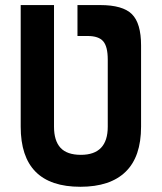

<svg xmlns="http://www.w3.org/2000/svg" viewBox="-20 -713 626 743"><path d="M279.8 -693.4H367.7Q455.1 -693.4 490.5 -658.2Q525.9 -623 525.9 -537.1V-222.7Q525.9 -106.4 466.1 -48.3Q406.4 9.8 290.9 9.8Q60.1 9.8 60.1 -222.7V-693.4H189V-222.7Q189 -168.5 214.1 -141.1Q239.3 -113.8 293 -113.8Q397 -113.8 397 -222.7V-482.4Q397 -532.7 379.4 -553.2Q361.8 -573.7 319.3 -573.7H279.8Z"/></svg>

Font: Cascadia Mono
Style: Regular
Weight: 400
Monospace: yes
Designer: Aaron Bell
Foundry: Saja Typeworks
Version: Version 2404.023